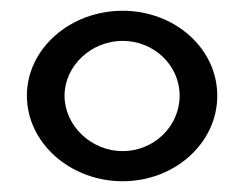

<svg xmlns="http://www.w3.org/2000/svg" viewBox="-20 -704 449 357"><path d="M30 -526C30 -438 111 -367 208 -367C305 -367 384 -438 384 -526C384 -614 305 -684 208 -684C111 -684 30 -614 30 -526ZM100 -526C100 -582 150 -628 208 -628C266 -628 314 -583 314 -526C314 -469 266 -423 208 -423C150 -423 100 -470 100 -526Z"/></svg>

Font: Charger Sport
Style: DfBd
Weight: 400
Designer: Jasper
Foundry: Cannot Into Space Fonts
Version: Version 1.1